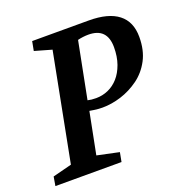

<svg xmlns="http://www.w3.org/2000/svg" viewBox="-127 -715 780 816"><g transform="rotate(-20 263.0 -306.5)"><path d="M-13 0 -6 -41 80 -63 174 -549 97 -571 105 -613H361Q449 -613 494 -578Q539 -543 539 -474Q539 -414 516 -370.5Q493 -327 455 -299.5Q417 -272 374 -258.5Q331 -245 290 -245Q285 -245 274 -245.5Q263 -246 251 -248Q239 -250 232 -251L195 -63L294 -42L286 0ZM278 -292Q307 -292 333 -303.5Q359 -315 379 -337.5Q399 -360 411 -393.5Q423 -427 423 -470Q423 -513 402 -535Q381 -557 338 -557Q327 -557 314.5 -555.5Q302 -554 290 -551L240 -296Q248 -294 257.5 -293Q267 -292 278 -292Z"/></g></svg>

Font: Manuale SemiBold
Style: Italic
Weight: 600
Italic angle: -11°
Designer: Eduardo Tunni / Pablo Cosgaya
Foundry: Eduardo Tunni / Pablo Cosgaya
Version: Version 1.002